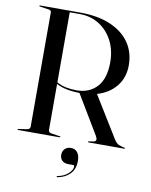

<svg xmlns="http://www.w3.org/2000/svg" viewBox="-98 -772 836 1063"><g transform="rotate(10 320.0 -240.0)"><path d="M581 -458.5Q581 -389.5 541.8 -340.8Q502.5 -292 435 -272.5L577.5 -41Q590 -21 604.2 -15Q618.5 -9 635 -6Q640 -5 640 -3Q640 0 636 0H436Q431.5 0 431.5 -3Q431.5 -4.5 436.5 -6L462.5 -10Q485.5 -15 469.5 -42.5L338.5 -261Q256.5 -262 208 -288.5V-30.5Q208 -15.5 225.5 -13L272 -6Q277 -5.5 277 -3Q277 0 273 0H40Q36 0 36 -3Q36 -5.5 41 -6L87.5 -13Q105 -15.5 105 -30.5V-674Q105 -685 87.5 -687L41 -694Q36 -694.5 36 -697Q36 -700 40 -700H263Q364 -700 435 -670Q506 -640 543.5 -585.8Q581 -531.5 581 -458.5ZM208 -691.5V-297.5Q232.5 -283.5 261.5 -278Q290.5 -272.5 320 -272.5Q391.5 -272.5 434.2 -319Q477 -365.5 477 -457Q477 -525 449.5 -578Q422 -631 374 -661.2Q326 -691.5 263.5 -691.5ZM348.5 138Q322 138 310.2 125Q298.5 112 298.5 94Q298.5 73 311.5 60Q324.5 47 345.5 47Q369 47 382.2 63.8Q395.5 80.5 395.5 112.5Q395.5 157 369.5 184.2Q343.5 211.5 300.5 219.5Q295.5 220.5 295 217.5Q294 214 297.5 213.5Q336 206.5 358.2 185.2Q380.5 164 380.5 146Q380.5 138 373 138Z"/></g></svg>

Font: Fraunces 144pt S000
Style: Regular
Weight: 400
Version: Version 1.000; ttfautohint (v1.8.3)